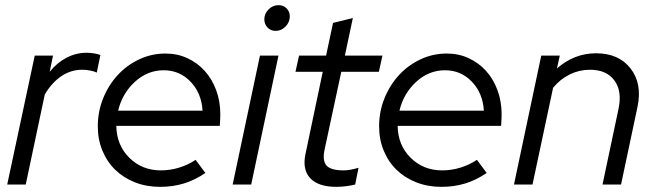

<svg xmlns="http://www.w3.org/2000/svg" viewBox="-20 -717 2546 746"><path d="M8 0 115 -501H186L173 -438Q201 -473 238 -492.5Q275 -512 317 -512Q331 -512 346 -509.5Q361 -507 370 -503L356 -435Q346 -440 330 -443Q314 -446 299 -446Q256 -446 219 -421.5Q182 -397 154 -350L80 0Z M778 -45Q737 -17 694 -4Q651 9 602 9Q549 9 504.5 -8.5Q460 -26 428 -57Q396 -88 378 -131.5Q360 -175 360 -226Q360 -284 381 -335.5Q402 -387 437.5 -425.5Q473 -464 521 -486.5Q569 -509 623 -509Q669 -509 708 -491Q747 -473 775.5 -441.5Q804 -410 820 -366.5Q836 -323 836 -273Q836 -263 835.5 -253.5Q835 -244 834 -228H432Q433 -153 482.5 -104Q532 -55 605 -55Q642 -55 677 -66Q712 -77 740 -96ZM616 -444Q553 -444 504 -399Q455 -354 439 -287H767Q763 -355 720.5 -399.5Q678 -444 616 -444Z M1051 -597Q1032 -597 1019.5 -610Q1007 -623 1007 -642Q1007 -664 1023.5 -680.5Q1040 -697 1062 -697Q1081 -697 1093.5 -684.5Q1106 -672 1106 -653Q1106 -631 1089.5 -614Q1073 -597 1051 -597ZM1062 -501 956 0H884L990 -501Z M1167 -119 1234 -438H1128L1142 -501H1247L1274 -628L1351 -647L1320 -501H1466L1452 -438H1306L1241 -135Q1232 -92 1249 -73.5Q1266 -55 1315 -55Q1328 -55 1341.5 -57.5Q1355 -60 1373 -65L1360 0Q1344 4 1324.5 6.5Q1305 9 1287 9Q1217 9 1185.5 -24.5Q1154 -58 1167 -119Z M1871 -45Q1830 -17 1787 -4Q1744 9 1695 9Q1642 9 1597.5 -8.5Q1553 -26 1521 -57Q1489 -88 1471 -131.5Q1453 -175 1453 -226Q1453 -284 1474 -335.5Q1495 -387 1530.5 -425.5Q1566 -464 1614 -486.5Q1662 -509 1716 -509Q1762 -509 1801 -491Q1840 -473 1868.5 -441.5Q1897 -410 1913 -366.5Q1929 -323 1929 -273Q1929 -263 1928.5 -253.5Q1928 -244 1927 -228H1525Q1526 -153 1575.5 -104Q1625 -55 1698 -55Q1735 -55 1770 -66Q1805 -77 1833 -96ZM1709 -444Q1646 -444 1597 -399Q1548 -354 1532 -287H1860Q1856 -355 1813.5 -399.5Q1771 -444 1709 -444Z M1977 0 2083 -501H2155L2144 -451Q2177 -480 2215 -495Q2253 -510 2296 -510Q2384 -510 2430 -451Q2476 -392 2457 -302L2393 0H2321L2383 -293Q2398 -362 2367.5 -404Q2337 -446 2272 -446Q2231 -446 2194 -428Q2157 -410 2129 -376L2049 0Z"/></svg>

Font: Red Hat Display
Style: Italic
Weight: 400
Italic angle: -12°
Designer: Pentagram / MCKL
Foundry: Pentagram / MCKL
Version: Version 1.003; Red Hat Display Italic